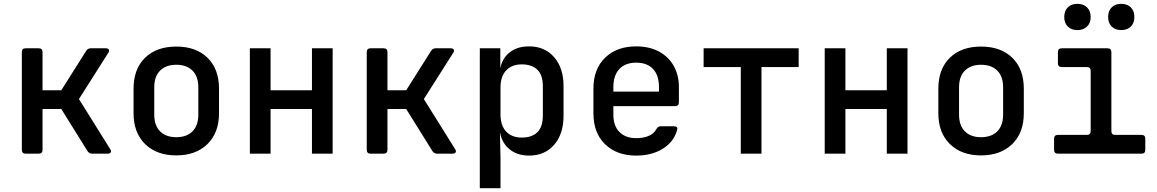

<svg xmlns="http://www.w3.org/2000/svg" viewBox="-20 -802 6040 1002"><path d="M114 0Q94 0 94 -20V-530Q94 -550 114 -550H182Q202 -550 202 -530V-331H300L430 -537Q438 -550 454 -550H532Q544 -550 548 -543Q552 -536 545 -526L392 -285L555 -24Q562 -14 558 -7Q554 0 542 0H462Q446 0 437 -13L300 -233H202V-20Q202 0 182 0Z M900 9Q798 9 737.5 -50Q677 -109 677 -211V-339Q677 -442 737 -500.5Q797 -559 900 -559Q1003 -559 1063 -500.5Q1123 -442 1123 -339V-211Q1123 -109 1062.5 -50Q1002 9 900 9ZM900 -86Q954 -86 984.5 -116.5Q1015 -147 1015 -204V-346Q1015 -403 984.5 -433.5Q954 -464 900 -464Q846 -464 815.5 -433.5Q785 -403 785 -346V-204Q785 -147 815.5 -116.5Q846 -86 900 -86Z M1284 0V-550H1392V-331H1608V-550H1716V0H1608V-233H1392V0Z M1914 0Q1894 0 1894 -20V-530Q1894 -550 1914 -550H1982Q2002 -550 2002 -530V-331H2100L2230 -537Q2238 -550 2254 -550H2332Q2344 -550 2348 -543Q2352 -536 2345 -526L2192 -285L2355 -24Q2362 -14 2358 -7Q2354 0 2342 0H2262Q2246 0 2237 -13L2100 -233H2002V-20Q2002 0 1982 0Z M2484 180V-550H2591V-446Q2602 -500 2641.5 -530Q2681 -560 2741 -560Q2823 -560 2872 -503.5Q2921 -447 2921 -353V-198Q2921 -103 2872 -46.5Q2823 10 2741 10Q2681 10 2641 -21.5Q2601 -53 2590 -108H2589L2592 23V180ZM2703 -84Q2755 -84 2784 -111.5Q2813 -139 2813 -200V-351Q2813 -411 2784 -438.5Q2755 -466 2703 -466Q2651 -466 2621.5 -434.5Q2592 -403 2592 -346V-205Q2592 -147 2621.5 -115.5Q2651 -84 2703 -84Z M3300 10Q3199 10 3138 -49Q3077 -108 3077 -210V-340Q3077 -442 3138 -501Q3199 -560 3300 -560Q3368 -560 3418 -533.5Q3468 -507 3495.5 -459Q3523 -411 3523 -347V-268Q3523 -248 3503 -248H3181V-203Q3181 -145 3213 -113Q3245 -81 3300 -81Q3338 -81 3366 -93Q3394 -105 3405 -128Q3410 -135 3414.5 -139Q3419 -143 3428 -143H3496Q3519 -143 3514 -125Q3498 -63 3440 -26.5Q3382 10 3300 10ZM3181 -347V-324H3419V-348Q3419 -409 3388 -442Q3357 -475 3300 -475Q3243 -475 3212 -441.5Q3181 -408 3181 -347Z M3846 0V-452H3652V-550H4148V-452H3954V0Z M4284 0V-550H4392V-331H4608V-550H4716V0H4608V-233H4392V0Z M5100 9Q4998 9 4937.5 -50Q4877 -109 4877 -211V-339Q4877 -442 4937 -500.5Q4997 -559 5100 -559Q5203 -559 5263 -500.5Q5323 -442 5323 -339V-211Q5323 -109 5262.5 -50Q5202 9 5100 9ZM5100 -86Q5154 -86 5184.5 -116.5Q5215 -147 5215 -204V-346Q5215 -403 5184.5 -433.5Q5154 -464 5100 -464Q5046 -464 5015.5 -433.5Q4985 -403 4985 -346V-204Q4985 -147 5015.5 -116.5Q5046 -86 5100 -86Z M5501 0Q5481 0 5481 -20V-78Q5481 -98 5501 -98H5652Q5672 -98 5672 -118V-432Q5672 -452 5652 -452H5521Q5501 -452 5501 -472V-530Q5501 -550 5521 -550H5760Q5780 -550 5780 -530V-118Q5780 -98 5800 -98H5937Q5957 -98 5957 -78V-20Q5957 0 5937 0ZM5831 -645Q5800 -645 5781.5 -663.5Q5763 -682 5763 -713Q5763 -745 5781.5 -763.5Q5800 -782 5831 -782Q5863 -782 5881.5 -763.5Q5900 -745 5900 -713Q5900 -682 5881.5 -663.5Q5863 -645 5831 -645ZM5603 -645Q5571 -645 5552.5 -663.5Q5534 -682 5534 -713Q5534 -745 5552.5 -763.5Q5571 -782 5603 -782Q5634 -782 5653 -763.5Q5672 -745 5672 -713Q5672 -682 5653 -663.5Q5634 -645 5603 -645Z"/></svg>

Font: Pitagon Sans Mono SemiBold
Style: Regular
Weight: 600
Monospace: yes
Designer: Travis Tran
Foundry: Pitagon
Version: Version 1.001; ttfautohint (v1.8.4.7-5d5b);gftools[0.9.26]